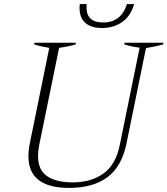

<svg xmlns="http://www.w3.org/2000/svg" viewBox="-20 -909 819 939"><path d="M369 -871Q369 -883 370 -889H404Q403 -883 403 -873Q403 -799 485 -799Q572 -799 601 -889H636Q619 -830 577 -801Q535 -772 479 -772Q427 -772 398 -796.5Q369 -821 369 -871ZM119 -145Q119 -175 126 -209L221 -675Q172 -683 147 -692L148 -700H351L350 -692Q318 -682 269 -675L172 -201Q166 -171 166 -146Q166 -77 211 -47Q256 -17 336 -17Q425 -17 486 -60.5Q547 -104 566 -201L663 -676Q620 -681 588 -692L589 -700H779L778 -692Q741 -681 694 -674L599 -209Q576 -95 505.5 -42.5Q435 10 318 10Q119 10 119 -145Z"/></svg>

Font: Trirong ExtraLight
Style: Italic
Weight: 275
Italic angle: -12°
Designer: Katatrad Team
Foundry: CadsonDemak
Version: Version 1.003